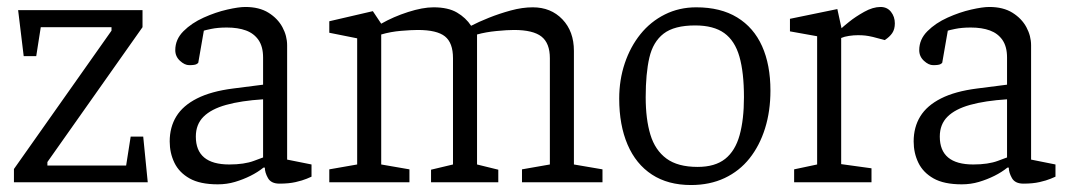

<svg xmlns="http://www.w3.org/2000/svg" viewBox="-20 -523 3073 551"><path d="M20 0V-38L300 -435V-445H97L84 -362H48L32 -494H389V-445L116 -58V-48H342L355 -131H391L404 0Z M605 6Q554 6 524 -11Q494 -28 480.5 -56Q467 -84 467 -117Q467 -158 486 -189Q505 -220 545.5 -240.5Q586 -261 649 -269L735 -280V-358Q735 -389 722 -408Q709 -427 686 -435.5Q663 -444 631 -444Q605 -444 586 -440Q567 -436 565 -435L549 -343Q549 -342 544 -339Q539 -336 523 -336Q510 -336 496.5 -348.5Q483 -361 483 -379Q483 -410 506.5 -433.5Q530 -457 564.5 -472.5Q599 -488 632 -495.5Q665 -503 684 -503Q724 -503 750.5 -486.5Q777 -470 790.5 -445Q804 -420 804 -393V-65L874 -51V-16Q872 -15 860 -10Q848 -5 828.5 -0.5Q809 4 782 4Q758 4 749 -12Q740 -28 740 -42H736Q720 -29 699 -18.5Q678 -8 654.5 -1Q631 6 605 6ZM638 -51Q681 -51 709 -61.5Q737 -72 735 -71V-238Q672 -234 629 -222Q586 -210 564 -188Q542 -166 542 -131Q542 -51 638 -51Z M925 0V-37L1005 -51V-413L925 -429V-462L1050 -491L1074 -455Q1109 -475 1151 -488.5Q1193 -502 1224 -502Q1266 -502 1291.5 -487Q1317 -472 1332 -449Q1353 -460 1383 -472Q1413 -484 1446 -493Q1479 -502 1509 -502Q1561 -502 1594 -467.5Q1627 -433 1627 -377V-51L1709 -37V0H1478V-37L1558 -51V-356Q1558 -399 1534 -418Q1510 -437 1455 -437Q1436 -437 1405 -434Q1374 -431 1349 -424Q1349 -420 1349 -414.5Q1349 -409 1349 -404V-51L1410 -36V0H1217V-36L1280 -51V-356Q1280 -400 1257 -418.5Q1234 -437 1179 -437Q1161 -437 1131 -434.5Q1101 -432 1074 -424V-51L1155 -37V0Z M1963 8Q1897 8 1851 -22Q1805 -52 1781 -108Q1757 -164 1757 -240Q1757 -294 1773 -341.5Q1789 -389 1818 -425Q1847 -461 1888 -481.5Q1929 -502 1978 -502Q2048 -502 2095.5 -473Q2143 -444 2167 -390.5Q2191 -337 2191 -263Q2191 -204 2175.5 -154.5Q2160 -105 2131 -68.5Q2102 -32 2059.5 -12Q2017 8 1963 8ZM1982 -44Q2032 -44 2061 -67Q2090 -90 2102.5 -135Q2115 -180 2115 -244Q2115 -315 2102 -360.5Q2089 -406 2058.5 -428Q2028 -450 1975 -450Q1915 -450 1884.5 -426.5Q1854 -403 1843.5 -357.5Q1833 -312 1833 -244Q1833 -181 1846.5 -136.5Q1860 -92 1892.5 -68Q1925 -44 1982 -44Z M2259 0V-37L2325 -51V-419L2247 -433V-469L2383 -497L2395 -442Q2399 -446 2417 -460.5Q2435 -475 2460 -489Q2485 -503 2507 -503Q2526 -503 2537 -489Q2548 -475 2548 -456Q2548 -439 2540.5 -428Q2533 -417 2519 -408L2485 -417Q2472 -420 2463 -421Q2454 -422 2442 -422Q2430 -422 2416.5 -420Q2403 -418 2394 -414V-52L2481 -40V0Z M2740 6Q2689 6 2659 -11Q2629 -28 2615.5 -56Q2602 -84 2602 -117Q2602 -158 2621 -189Q2640 -220 2680.5 -240.5Q2721 -261 2784 -269L2870 -280V-358Q2870 -389 2857 -408Q2844 -427 2821 -435.5Q2798 -444 2766 -444Q2740 -444 2721 -440Q2702 -436 2700 -435L2684 -343Q2684 -342 2679 -339Q2674 -336 2658 -336Q2645 -336 2631.5 -348.5Q2618 -361 2618 -379Q2618 -410 2641.5 -433.5Q2665 -457 2699.5 -472.5Q2734 -488 2767 -495.5Q2800 -503 2819 -503Q2859 -503 2885.5 -486.5Q2912 -470 2925.5 -445Q2939 -420 2939 -393V-65L3009 -51V-16Q3007 -15 2995 -10Q2983 -5 2963.5 -0.5Q2944 4 2917 4Q2893 4 2884 -12Q2875 -28 2875 -42H2871Q2855 -29 2834 -18.5Q2813 -8 2789.5 -1Q2766 6 2740 6ZM2773 -51Q2816 -51 2844 -61.5Q2872 -72 2870 -71V-238Q2807 -234 2764 -222Q2721 -210 2699 -188Q2677 -166 2677 -131Q2677 -51 2773 -51Z"/></svg>

Font: Faustina Light
Style: Regular
Weight: 300
Designer: Alfonso Garcia
Foundry: http://www.omnibus-type.com
Version: Version 1.200